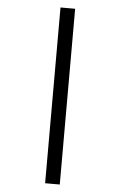

<svg xmlns="http://www.w3.org/2000/svg" viewBox="-64 -803 679 1084"><g transform="rotate(5 275.5 -261.0)"><path d="M234 -759V237H317V-759Z"/></g></svg>

Font: Noto Sans Hanifi Rohingya Medium
Style: Regular
Weight: 500
Designer: Monotype Design Team and DaltonMaag
Foundry: Google LLC
Version: Version 2.102